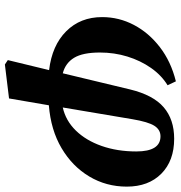

<svg xmlns="http://www.w3.org/2000/svg" viewBox="3 -549 740 786"><g transform="rotate(90 373.0 -156.0)"><path d="M244 194 226 182 267 13Q166 1 108 -57Q50 -115 50 -204Q50 -273 82 -334Q114 -395 173 -440.5Q232 -486 313 -506L329 -472Q288 -447 258 -404Q228 -361 211.5 -307.5Q195 -254 195 -195Q195 -125 216.5 -89.5Q238 -54 280 -43L346 -318Q369 -413 419 -456Q469 -499 548 -499Q638 -499 691 -446.5Q744 -394 744 -305Q744 -221 702.5 -151.5Q661 -82 586.5 -38Q512 6 411 14L383 177ZM468 -328 420 -43Q474 -55 514.5 -96.5Q555 -138 577.5 -202Q600 -266 600 -344Q600 -443 538 -443Q511 -443 495 -418Q479 -393 468 -328Z"/></g></svg>

Font: Source Serif Pro
Style: Bold Italic
Weight: 700
Italic angle: -12°
Designer: Frank Grießhammer
Foundry: Adobe Systems Incorporated
Version: Version 3.001;hotconv 1.0.111;makeotfexe 2.5.65597